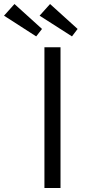

<svg xmlns="http://www.w3.org/2000/svg" viewBox="-107 -935 435 955"><path d="M114 0V-700H154H194V0ZM-87 -857 -35 -915 102 -791 73 -754ZM90 -857 142 -915 279 -791 251 -754Z"/></svg>

Font: Easer Grotesk Light
Style: Regular
Weight: 300
Designer: Boardeaser, Bonnie Shaver-Troup, Thomas Jockin
Foundry: Lexend
Version: Version 1.008;Glyphs 3.1.2 (3151)